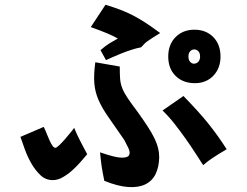

<svg xmlns="http://www.w3.org/2000/svg" viewBox="-20 -730 1040 808"><path d="M403 -519Q425 -538 440.5 -547.5Q456 -557 476 -568Q454 -580 429 -590.5Q404 -601 362 -616L424 -710Q460 -699 487.5 -688.5Q515 -678 540 -665Q565 -652 592 -634.5Q619 -617 654 -591Q633 -578 620.5 -570Q608 -562 600.5 -556.5Q593 -551 587.5 -545.5Q582 -540 574 -531Q553 -527 530.5 -519.5Q508 -512 488 -504Q468 -496 451.5 -488.5Q435 -481 426 -477ZM66 -154 164 -196Q171 -182 177 -166.5Q183 -151 189 -138Q195 -125 201 -116.5Q207 -108 213 -108Q218 -108 230 -119.5Q242 -131 254.5 -145.5Q267 -160 278 -173.5Q289 -187 292 -192Q299 -175 305 -162.5Q311 -150 317 -138Q323 -126 330 -113Q337 -100 347 -81Q336 -68 320 -49.5Q304 -31 284.5 -13.5Q265 4 244 16Q223 28 202 28Q172 28 150 7Q128 -14 111.5 -43Q95 -72 84 -103Q73 -134 66 -154ZM822 -492Q822 -507 814.5 -514.5Q807 -522 797.5 -522Q788 -522 780.5 -514.5Q773 -507 773 -492Q773 -478 780 -470Q787 -462 796 -462Q807 -462 814.5 -470Q822 -478 822 -492ZM798 -605Q847 -605 877.5 -574Q908 -543 908 -492Q908 -443 878 -411.5Q848 -380 800 -380Q750 -380 719 -410.5Q688 -441 688 -492Q688 -543 719 -574Q750 -605 798 -605ZM381 -468 484 -450Q484 -418 485.5 -398Q487 -378 494.5 -359Q502 -340 517 -317.5Q532 -295 560 -258Q585 -223 602.5 -196Q620 -169 630.5 -147Q641 -125 645.5 -106Q650 -87 650 -68Q649 -26 634.5 3Q620 32 591 46Q562 60 519 57Q476 54 419 31Q415 12 412.5 -2Q410 -16 408 -28.5Q406 -41 404.5 -55Q403 -69 401 -89Q464 -67 491 -66.5Q518 -66 523.5 -77.5Q529 -89 520 -107.5Q511 -126 503 -141Q463 -199 436 -237.5Q409 -276 394.5 -309.5Q380 -343 377 -379Q374 -415 381 -468ZM664 -265 752 -326Q784 -293 809 -265.5Q834 -238 855 -212Q876 -186 895 -159.5Q914 -133 934 -102Q914 -90 900 -81.5Q886 -73 875 -65.5Q864 -58 854.5 -51Q845 -44 835 -35Q820 -58 801 -87.5Q782 -117 760 -148Q738 -179 714 -209.5Q690 -240 664 -265Z"/></svg>

Font: D2Coding ligature
Style: Bold
Weight: 700
Monospace: yes
Designer: Yong-Rak Park; Jeong-Hwan Yoon; Sang-Min Lee;
Foundry: NHN Corporation
Version: Version 1.3.2; Build 20180524